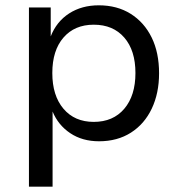

<svg xmlns="http://www.w3.org/2000/svg" viewBox="-20 -523 678 723"><path d="M89 180V-495H171V-386Q193 -442 240.5 -472.5Q288 -503 352 -503Q421 -503 472 -471Q523 -439 551 -382Q579 -325 579 -247Q579 -172 551.5 -114Q524 -56 473 -23.5Q422 9 353 9Q290 9 244.5 -21.5Q199 -52 178 -103V180ZM333 -64Q406 -64 448 -113.5Q490 -163 490 -248Q490 -333 448 -381.5Q406 -430 333 -430Q261 -430 219 -381.5Q177 -333 177 -248Q177 -163 219 -113.5Q261 -64 333 -64Z"/></svg>

Font: Nunito Sans 8pt
Style: Regular
Weight: 400
Version: Version 3.101;gftools[0.9.27]